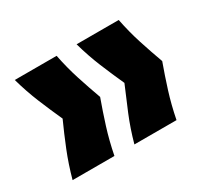

<svg xmlns="http://www.w3.org/2000/svg" viewBox="-88 -582 657 616"><g transform="rotate(-30 240.5 -273.5)"><path d="M408 -88H252Q266 -139 285 -185Q304 -231 323 -275Q303 -319 284.5 -364Q266 -409 252 -459H408Q418 -409 432.5 -364Q447 -319 463 -275Q447 -231 432.5 -185Q418 -139 408 -88ZM178 -88H23Q37 -139 55.5 -185Q74 -231 94 -275Q74 -319 55.5 -364Q37 -409 23 -459H178Q188 -409 202.5 -364Q217 -319 233 -275Q217 -231 202.5 -185Q188 -139 178 -88Z"/></g></svg>

Font: Bricolage Grotesque 24pt ExtraBold
Style: Regular
Weight: 800
Designer: Mathieu Triay
Foundry: Atelier Triay
Version: Version 1.001;gftools[0.9.33.dev8+g029e19f]